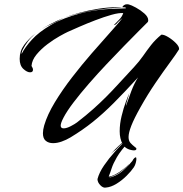

<svg xmlns="http://www.w3.org/2000/svg" viewBox="-20 -672 867 908"><path d="M610 39Q574 35 560 9.5Q546 -16 546 -51Q546 -86 555 -123Q564 -160 575 -190Q586 -220 592 -232Q582 -199 578.5 -187Q575 -175 576 -172Q587 -204 601 -241Q615 -278 633 -306Q568 -235 517.5 -184.5Q467 -134 419 -95.5Q371 -57 313 -22Q293 -10 271.5 -2.5Q250 5 231 5Q210 5 196.5 -6Q183 -17 183 -42Q183 -58 189 -79Q204 -130 239.5 -188.5Q275 -247 321 -306.5Q367 -366 414 -420Q461 -474 500 -517.5Q539 -561 559 -586Q538 -569 533 -562Q528 -555 518 -553Q531 -567 543.5 -579Q556 -591 563 -610Q543 -612 507.5 -602Q472 -592 431.5 -576.5Q391 -561 355.5 -545.5Q320 -530 300 -521Q289 -516 262 -501Q235 -486 205 -463.5Q175 -441 153 -414.5Q131 -388 129 -360Q136 -350 136 -342Q136 -330 122 -330Q108 -330 90.5 -346Q73 -362 73 -394Q73 -431 94.5 -460Q116 -489 147 -513Q126 -495 111.5 -475.5Q97 -456 87 -436Q84 -431 82.5 -422.5Q81 -414 84 -420Q98 -448 130.5 -484Q163 -520 220 -553.5Q277 -587 361 -609Q445 -631 562 -632Q576 -632 576 -634Q576 -636 570.5 -637Q565 -638 559 -637Q559 -642 565.5 -647Q572 -652 581 -652Q586 -652 589 -651Q601 -648 623 -636Q645 -624 663 -608Q681 -592 681 -576Q681 -574 680.5 -572Q680 -570 679 -568Q666 -555 636.5 -525.5Q607 -496 567.5 -455.5Q528 -415 484.5 -369Q441 -323 400.5 -276.5Q360 -230 328 -188Q296 -146 280 -115Q267 -90 267 -78Q267 -65 281 -65Q295 -65 315 -75.5Q335 -86 344 -93Q388 -127 420.5 -156Q453 -185 481.5 -213.5Q510 -242 541 -276Q572 -310 614 -355Q639 -382 657 -408Q675 -434 694.5 -459Q714 -484 743 -508Q755 -509 775 -497Q795 -485 811.5 -468.5Q828 -452 827 -439Q815 -419 784 -377Q753 -335 715.5 -280Q678 -225 645 -166Q614 -111 601 -77.5Q588 -44 588 -24Q588 -6 597 4Q606 14 619 24Q625 27 625 32Q625 40 610 39ZM280 -587Q310 -599 353.5 -611Q397 -623 444.5 -630.5Q492 -638 533 -638Q540 -638 546.5 -638Q553 -638 559 -637Q475 -633 405.5 -620Q336 -607 280 -587ZM160 -523Q210 -558 280 -587L273 -583Q248 -569 217.5 -555.5Q187 -542 160 -523ZM147 -513 148 -514H149L150 -515H151L152 -516L153 -517Q154 -518 155 -518Q155 -519 156 -519Q156 -520 156.5 -520Q157 -520 157 -520Q157 -520 158 -521L157 -520L156 -519L155 -518Q154 -518 153 -517Q153 -517 153 -517Q152 -516 152 -516Q151 -516 151 -515Q150 -515 150 -515Q150 -515 149 -514Q149 -514 148.5 -513.5Q148 -513 148 -514Q148 -513 147 -513ZM481 215Q468 218 454.5 204Q441 190 441 175Q449 144 472 110.5Q495 77 522 47Q549 17 568 -2Q558 5 545.5 17.5Q533 30 529 35Q522 40 516 45Q510 50 504 56Q501 59 499 62Q499 62 499.5 61.5Q500 61 504 56Q523 35 540 19Q557 3 565 -3Q567 -5 570 -7.5Q573 -10 578 -10L590 -2Q551 40 533 71Q515 102 508 124Q501 146 494 163Q505 163 520 155.5Q535 148 547 140Q551 137 566 125.5Q581 114 590 104Q591 105 581.5 114Q572 123 562 131.5Q552 140 549 142Q537 151 518 159Q499 167 494 169Q516 164 535 153.5Q554 143 569 128Q581 117 589.5 108Q598 99 606 89Q611 79 615.5 75.5Q620 72 622 72Q625 72 625 80Q625 87 622 98.5Q619 110 613 119Q601 137 579 159Q557 181 531 197Q505 213 481 215Z"/></svg>

Font: Smooch
Style: Regular
Weight: 400
Designer: Robert E. Leuschke
Foundry: Robert E. Leuschke
Version: Version 1.010; ttfautohint (v1.8.3)